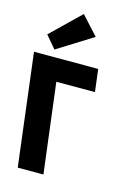

<svg xmlns="http://www.w3.org/2000/svg" viewBox="-158 -1081 848 1159"><g transform="rotate(15 265.5 -501.5)"><path d="M35.7 -825 101.2 -748 322.2 -886 217.1 -1001ZM162.6 -562.9 232.3 -1.9H71.7L-14.4 -703.1H386.8L404 -562.9Z"/></g></svg>

Font: Hussar
Style: BdOpOblOne
Weight: 700
Foundry: Cannot Into Space Fonts
Version: Version 2.00